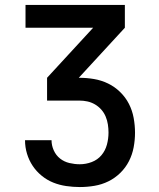

<svg xmlns="http://www.w3.org/2000/svg" viewBox="-20 -550 640 775"><path d="M302 205Q275 205 247.5 201Q220 197 195 187Q170 177 148.5 159.5Q127 142 112 119.5Q97 97 89 70.5Q81 44 81 16H188Q188 37 197 57Q206 77 222.5 90Q239 103 260 108Q281 113 302 113Q327 113 350.5 104Q374 95 389.5 76.5Q405 58 411.5 34Q418 10 418 -15Q418 -31 415.5 -47.5Q413 -64 406.5 -79.5Q400 -95 389 -107.5Q378 -120 363.5 -128.5Q349 -137 333 -140.5Q317 -144 300 -144H170V-236L356 -438H83V-530H484V-438L298 -236H300Q330 -236 359.5 -231Q389 -226 416 -213Q443 -200 465 -178.5Q487 -157 500.5 -130.5Q514 -104 519.5 -74Q525 -44 525 -14Q525 15 519.5 44.5Q514 74 500.5 100.5Q487 127 465.5 148Q444 169 417.5 182Q391 195 361.5 200Q332 205 302 205Z"/></svg>

Font: Iosevka Curly SmBdEx
Style: Regular
Weight: 600
Width: 7
Monospace: yes
Designer: Belleve Invis
Foundry: Belleve Invis
Version: Version 11.1.0; ttfautohint (v1.8.3)